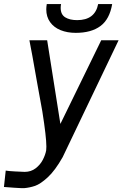

<svg xmlns="http://www.w3.org/2000/svg" viewBox="-25 -754 645 973"><path d="M100 117Q132 117 155.5 99Q179 81 192 55.8Q205 30.5 209 8Q210 3.5 210 -11Q210 -60 189.5 -189.5Q183 -223.5 162.5 -338.5Q135 -496.5 124 -550H214L281 -126L488 -550H576L292.5 42.5Q254 110.5 217 144.5Q180 178.5 153 187.8Q126 197 97.5 199.5Q86.5 200 48.5 197.5Q10.5 195 -5 193.5L4 110.5Q17.5 113 51.5 114.8Q85.5 116.5 100 117ZM209.5 -706.5Q209.5 -717.5 212 -733.5H284.5Q282.5 -724 282.5 -714Q282.5 -680.5 305.5 -666.2Q328.5 -652 366 -652Q456.5 -652 472.5 -733.5H543.5Q530.5 -656.5 484 -622Q437.5 -587.5 359 -587.5Q316 -587.5 282 -601.2Q248 -615 228.8 -642Q209.5 -669 209.5 -706.5Z"/></svg>

Font: JuliaMono
Style: Italic
Weight: 400
Italic angle: -9°
Monospace: yes
Designer: cormullion
Foundry: corm
Version: Version 0.057; ttfautohint (v1.8.4)